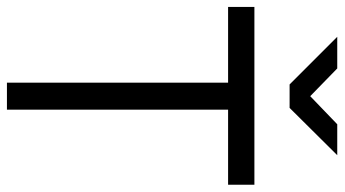

<svg xmlns="http://www.w3.org/2000/svg" viewBox="-238 -734 969 540"><g transform="rotate(90 246.0 -464.5)"><path d="M-4 -622H209V0H285V-622H496V-696H-4ZM413 -929H326L247 -853L169 -929H80L214 -795H280Z"/></g></svg>

Font: TitilliumText22L
Style: 400 wt
Weight: 400
Designer: Campivisivi
Foundry: Campivisivi
Version: 1.000